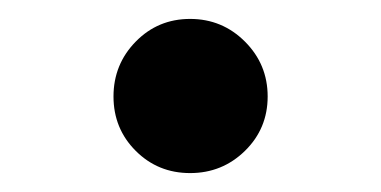

<svg xmlns="http://www.w3.org/2000/svg" viewBox="-20 -164 403 203"><path d="M123.5 -120Q147 -144 181 -144Q215 -144 239 -120Q263 -96 263 -62Q263 -28 239 -4.5Q215 19 181 19Q147 19 123.5 -4.5Q100 -28 100 -62Q100 -96 123.5 -120Z"/></svg>

Font: Lily Script One
Style: Regular
Weight: 400
Designer: Julia Petretta
Foundry: Julia Petretta
Version: Version 1.002;PS 001.001;hotconv 1.0.70;makeotf.lib2.5.58329